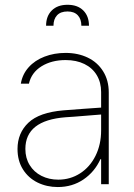

<svg xmlns="http://www.w3.org/2000/svg" viewBox="-20 -755 549 787"><path d="M240.2 -302.7Q276.9 -305.7 320.6 -308.8Q364.3 -312 394.5 -314V-377.9Q394.5 -417 376.7 -446.8Q358.9 -476.6 325.9 -492.7Q293 -508.8 249 -508.8Q191.4 -508.8 150.1 -483.2Q108.9 -457.5 98.6 -412.1H65.4Q71.8 -450.7 97.4 -479.2Q123 -507.8 162.6 -522.9Q202.1 -538.1 249 -538.1Q299.8 -538.1 339.8 -518.8Q379.9 -499.5 402.8 -462.6Q425.8 -425.8 425.8 -376V0H394.5V-102.5H391.6Q368.2 -50.8 322.3 -19.5Q276.4 11.7 216.8 11.7Q171.9 11.7 134 -6.8Q96.2 -25.4 74 -60.8Q51.8 -96.2 51.8 -144.5Q51.8 -209.5 96.4 -252Q141.1 -294.4 240.2 -302.7ZM218.8 -18.6Q268.1 -18.6 308.3 -44.4Q348.6 -70.3 371.6 -116.5Q394.5 -162.6 394.5 -220.7V-285.6L351.6 -282.2Q264.2 -274.9 249 -274.4Q84 -261.7 84 -144.5Q84 -106.9 101.6 -78.4Q119.1 -49.8 149.9 -34.2Q180.7 -18.6 218.8 -18.6ZM256.8 -735.4Q297.9 -735.4 321.3 -712.2Q344.7 -689 344.7 -649.4H313.5Q313.5 -676.8 298.8 -692.4Q284.2 -708 256.8 -708Q228.5 -708 213.9 -692.4Q199.2 -676.8 199.2 -649.4H168.9Q168.9 -689 192.4 -712.2Q215.8 -735.4 256.8 -735.4Z"/></svg>

Font: Pretendard JP Thin
Style: Regular
Weight: 100
Designer: Base glyphs from Inter by Rasmus Andersson; Hangeul glyphs from Noto Sans CJK(Source Han Sans) by Jang Soo-young and Kan
Foundry: Kil Hyung-jin
Version: Version 1.309